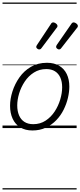

<svg xmlns="http://www.w3.org/2000/svg" viewBox="-20 -1018 639 1526"><path d="M238 19Q181 19 141 -5.5Q101 -30 80.5 -74.5Q60 -119 60 -177Q60 -232 79 -291.5Q98 -351 134.5 -403Q171 -455 226 -487Q281 -519 354 -519Q410 -519 450 -495.5Q490 -472 510.5 -429.5Q531 -387 531 -330Q531 -288 520 -240.5Q509 -193 486 -146.5Q463 -100 427.5 -63Q392 -26 344.5 -3.5Q297 19 238 19ZM244 -31Q300 -31 343 -59.5Q386 -88 415 -132.5Q444 -177 459 -228Q474 -279 474 -324Q474 -369 459.5 -401.5Q445 -434 417 -451.5Q389 -469 348 -469Q293 -469 249.5 -441.5Q206 -414 176.5 -369.5Q147 -325 132 -275Q117 -225 117 -180Q117 -135 131.5 -101Q146 -67 174.5 -49Q203 -31 244 -31ZM291 -625Q285 -625 276.5 -631Q268 -637 268 -645Q268 -649 269.5 -652.5Q271 -656 275 -662L383 -825Q387 -833 392 -836.5Q397 -840 403 -840Q409 -840 417 -836Q425 -832 431 -825.5Q437 -819 437 -811Q437 -806 435 -802.5Q433 -799 429 -795L310 -636Q305 -629 300.5 -627Q296 -625 291 -625ZM449 -625Q443 -625 434.5 -631Q426 -637 426 -645Q426 -649 427 -652.5Q428 -656 432 -662L545 -825Q549 -832 554 -836Q559 -840 565 -840Q571 -840 579 -836Q587 -832 593 -825.5Q599 -819 599 -811Q599 -806 597 -802.5Q595 -799 591 -795L467 -636Q462 -629 457.5 -627Q453 -625 449 -625ZM0 478H589V488H0ZM0 -20H589V0H0ZM0 -505H589V-500H0ZM0 -998H589V-988H0Z"/></svg>

Font: Playwrite AU SA Guides
Style: Regular
Weight: 400
Designer: Veronika Burian, José Scaglione
Foundry: TypeTogether
Version: Version 1.003